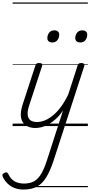

<svg xmlns="http://www.w3.org/2000/svg" viewBox="-103 -1030 738 1569"><path d="M187 16Q140 16 108.5 -5Q77 -26 69 -68.5Q61 -111 82 -176L186 -494Q190 -506 196.5 -510.5Q203 -515 216 -515Q233 -515 239 -509Q245 -503 241 -491L135 -167Q121 -125 123 -94.5Q125 -64 144 -48.5Q163 -33 201 -33Q229 -33 261.5 -45.5Q294 -58 327.5 -85Q361 -112 393.5 -155Q426 -198 455 -259L531 -494Q535 -506 541.5 -510.5Q548 -515 561 -515Q579 -515 584 -507.5Q589 -500 585 -488L334 285Q307 366 275.5 418Q244 470 200 494.5Q156 519 90 519Q49 519 16.5 506.5Q-16 494 -39.5 471.5Q-63 449 -79 418Q-84 407 -83 399Q-82 391 -69 384Q-56 377 -49 378.5Q-42 380 -37 389Q-15 435 17 452.5Q49 470 95 470Q144 470 177.5 450Q211 430 235 388.5Q259 347 280 282L412 -127Q384 -86 354 -58.5Q324 -31 294.5 -14.5Q265 2 237.5 9Q210 16 187 16ZM324 -683Q306 -683 295 -692Q284 -701 284 -719Q284 -743 298.5 -762.5Q313 -782 341 -782Q359 -782 370 -773Q381 -764 381 -745Q381 -722 366.5 -702.5Q352 -683 324 -683ZM553 -683Q535 -683 523.5 -692Q512 -701 512 -719Q512 -743 527 -762.5Q542 -782 570 -782Q587 -782 598.5 -773Q610 -764 610 -745Q610 -722 595.5 -702.5Q581 -683 553 -683ZM0 490H615V500H0ZM0 -20H615V0H0ZM0 -505H615V-500H0ZM0 -1010H615V-1000H0Z"/></svg>

Font: Playwrite MX Guides
Style: Regular
Weight: 400
Designer: Veronika Burian, José Scaglione
Foundry: TypeTogether
Version: Version 1.003